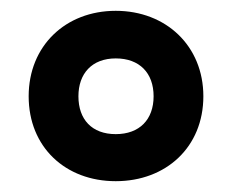

<svg xmlns="http://www.w3.org/2000/svg" viewBox="-20 -744 429 355"><path d="M194 -409C287 -409 356 -472 356 -566C356 -659 287 -724 194 -724C101 -724 33 -659 33 -566C33 -472 101 -409 194 -409ZM194 -496C150 -496 125 -523 125 -566C125 -608 150 -636 194 -636C238 -636 264 -609 264 -566C264 -523 238 -496 194 -496Z"/></svg>

Font: Noto Sans Oriya Cond Bold
Style: Bold
Weight: 700
Width: 3
Designer: Amélie Bonet and Sol Matas
Foundry: Google LLC
Version: Version 2.006